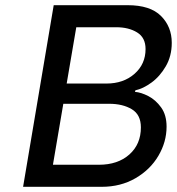

<svg xmlns="http://www.w3.org/2000/svg" viewBox="-20 -720 682 740"><path d="M187 -700H472Q559 -700 600.5 -658.5Q642 -617 642 -555Q642 -504 619 -464.5Q596 -425 563.5 -401.5Q531 -378 502 -372L500 -366Q524 -364 552 -349.5Q580 -335 601 -306Q622 -277 622 -232Q622 -173 590.5 -119.5Q559 -66 502 -33Q445 0 372 0H69ZM390 -398Q456 -398 498.5 -435.5Q541 -473 541 -531Q541 -575 508.5 -595Q476 -615 428 -615H274L237 -398ZM361 -85Q434 -85 478.5 -124.5Q523 -164 523 -229Q523 -278 488 -299Q453 -320 401 -320H224L184 -85Z"/></svg>

Font: Be Vietnam Medium
Style: Italic
Weight: 500
Italic angle: -9.444°
Designer: Gabriel Lam
Foundry: TypeRant
Version: Version 3.000